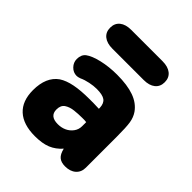

<svg xmlns="http://www.w3.org/2000/svg" viewBox="-172 -682 793 793"><g transform="rotate(45 225.0 -285.0)"><path d="M270 -256Q248 -257 238 -257Q228 -257 223.5 -257Q219 -257 214 -257Q164 -257 128.5 -250Q93 -243 70 -228Q23 -195 23 -118Q23 -55 59 -22Q95 11 163 11Q206 11 234 -0.5Q262 -12 284 -37Q290 -11 303 0Q316 11 339 11Q369 11 386.5 -4.5Q404 -20 404 -46V-225Q404 -282 400 -307Q396 -332 383 -351Q362 -381 323 -395Q284 -409 224 -409Q177 -409 136.5 -399.5Q96 -390 76 -375Q60 -362 60 -337Q60 -317 74.5 -302Q89 -287 109 -287Q116 -287 127 -291Q144 -299 166 -303.5Q188 -308 206 -308Q240 -308 254.5 -297.5Q269 -287 270 -262ZM272 -180V-156Q272 -137 261 -122Q250 -107 233 -99Q216 -91 195 -91Q148 -91 148 -130Q148 -155 164 -165.5Q180 -176 203 -178.5Q226 -181 248 -181Q256 -181 260 -181Q264 -181 272 -180ZM134 -581Q102 -581 84 -566.5Q66 -552 66 -526Q66 -500 84 -485.5Q102 -471 134 -471H317Q349 -471 367 -485.5Q385 -500 385 -526Q385 -552 367 -566.5Q349 -581 317 -581Z"/></g></svg>

Font: Beiruti ExtraBold
Style: Regular
Weight: 800
Designer: Arlette Boutros
Foundry: Boutros
Version: Version 1.41